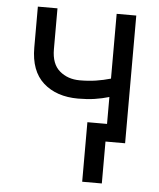

<svg xmlns="http://www.w3.org/2000/svg" viewBox="-52 -592 678 817"><g transform="rotate(5 287.0 -184.0)"><path d="M497.2 -545.5V0H413.4V-190.3Q383.9 -181.5 351.9 -176.7Q320 -171.9 281.2 -171.9Q188.6 -171.9 132.6 -221.9Q76.7 -272 76.7 -372.2V-546.9H160.5V-372.2Q160.5 -309.3 195.3 -279.7Q230.1 -250 281.2 -250Q318.9 -250 350.9 -255Q382.8 -259.9 413.4 -268.8V-545.5ZM413.4 -75.3V179H329.5V-75.3Z"/></g></svg>

Font: Inter Alia
Style: Regular
Weight: 400
Designer: Rasmus Andersson (Latin, Greek, Cyrillic etc.) and Evan from Shavian.info (Shavian, old style figures)
Foundry: Shavian.info
Version: Version 0.001;git-37ab20767